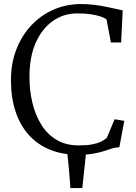

<svg xmlns="http://www.w3.org/2000/svg" viewBox="-20 -774 688 974"><path d="M337 180Q335.5 158 333.8 135.2Q332 112.5 330 89.2Q328 66 325.8 43.5Q323.5 21 320.5 0H416.5Q414 28.5 410.5 59.2Q407 90 403.8 120.8Q400.5 151.5 397.5 180ZM376.5 11Q295 11 231.5 -15.5Q168 -42 124.2 -91.5Q80.5 -141 58 -211Q35.5 -281 35.5 -368Q35.5 -451.5 62.5 -522Q89.5 -592.5 138 -644.5Q186.5 -696.5 251.2 -725Q316 -753.5 391.5 -753.5Q425.5 -753.5 457.2 -749.5Q489 -745.5 516.8 -740Q544.5 -734.5 566.8 -729.2Q589 -724 602.5 -721.5L594.5 -558.5H542.5L520.5 -675Q511.5 -683 491.5 -690Q471.5 -697 441.5 -701.5Q411.5 -706 372 -706Q303.5 -706 248.8 -668Q194 -630 161.8 -558.2Q129.5 -486.5 129.5 -384Q129.5 -314.5 144.5 -252Q159.5 -189.5 190 -140.8Q220.5 -92 267.5 -64.2Q314.5 -36.5 378.5 -36.5Q420 -36.5 447 -41.5Q474 -46.5 491.2 -55Q508.5 -63.5 521.5 -74L561.5 -169L610.5 -161L585.5 -27Q566 -26.5 547.5 -20.5Q529 -14.5 506.5 -7.2Q484 0 452.8 5.5Q421.5 11 376.5 11Z"/></svg>

Font: Merriweather 20pt Light
Style: Regular
Weight: 300
Version: Version 2.100